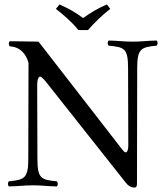

<svg xmlns="http://www.w3.org/2000/svg" viewBox="-20 -832 737 862"><path d="M555 -525 556 -178C556 -159 551 -148 544 -148C536 -148 525 -166 496 -203L153 -645L24 -647C18 -641 18 -630 24 -624C72 -621 97 -589 108 -550L107 -120C107 -31 90 -25 20 -18C14 -12 14 -1 20 5C69 4 85 0 128 0C169 0 185 4 235 5C241 -1 241 -12 235 -18C165 -25 148 -29 148 -120L147 -439C146 -473 152 -488 160 -488C166 -488 177 -477 194 -455L543 -14C554 1 567 10 583 10C595 10 595 1 595 -15C595 -17 595 -19 595 -21L596 -525C596 -614 613 -620 683 -627C689 -633 689 -644 683 -650C634 -649 617 -645 575 -645C533 -645 518 -649 468 -650C462 -644 462 -633 468 -627C538 -620 555 -616 555 -525ZM332 -697H375C405 -731 437 -763 475 -792L460 -812C422 -796 390 -777 353 -751C320 -776 286 -795 247 -812L231 -792C267 -764 302 -734 332 -697Z"/></svg>

Font: Libertinus Serif Display
Style: Regular
Weight: 400
Designer: Philipp H. Poll, Khaled Hosny
Foundry: Caleb Maclennan
Version: Version 7.050;RELEASE